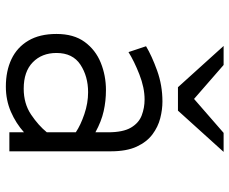

<svg xmlns="http://www.w3.org/2000/svg" viewBox="-84 -688 784 656"><g transform="rotate(90 308.0 -360.0)"><path d="M276 12Q222.5 12 182 -7.2Q141.5 -26.5 118.8 -65Q96 -103.5 96 -161Q96 -220 123.2 -257.2Q150.5 -294.5 194.2 -312.2Q238 -330 288 -330Q325 -330 359.8 -322.2Q394.5 -314.5 432 -294V-337Q432 -388.5 416 -415.5Q400 -442.5 374.2 -452.2Q348.5 -462 320 -462Q279.5 -462 234.2 -444.2Q189 -426.5 158 -407L138 -467Q170.5 -486.5 221 -504.8Q271.5 -523 327 -523Q354.5 -523 384 -515.5Q413.5 -508 439.2 -488.8Q465 -469.5 481 -435Q497 -400.5 497 -346V0H432V-50Q401.5 -22.5 361.8 -5.2Q322 12 276 12ZM283 -49Q334 -49 371.5 -74.2Q409 -99.5 432 -128V-227Q407.5 -243.5 370 -256.2Q332.5 -269 295 -269Q241 -269 201 -242.8Q161 -216.5 161 -161Q161 -111 192.8 -80Q224.5 -49 283 -49ZM278 -576 137 -732H202L318 -631L434 -732H499L358 -576Z"/></g></svg>

Font: Overpass Mono Light
Style: Regular
Weight: 300
Monospace: yes
Designer: Delve Withrington, Dave Bailey
Foundry: Delve Fonts LLC
Version: Version 4.000